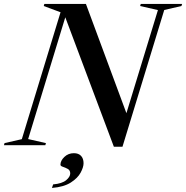

<svg xmlns="http://www.w3.org/2000/svg" viewBox="-60 -735 942 972"><path d="M771.5 -684.5 560 8H516.5L270.5 -647.5L82.5 -31L172.5 -10.5L169.5 0H-40L-37 -10.5L50.5 -30.5L246.5 -673L161.5 -704.5L164.5 -715H375L580 -162L739.5 -684L649.5 -704.5L652.5 -715H862L858.5 -704.5ZM246 99Q246 78.5 265.8 59.5Q285.5 40.5 314 40.5Q337.5 40.5 350.2 54Q363 67.5 363 91.5Q363 111.5 348.2 139Q333.5 166.5 298.5 189Q263.5 211.5 203 216.5L209 198.5Q254.5 194.5 275 177.2Q295.5 160 295.5 143Q295.5 127 283.2 120.2Q271 113.5 258.5 109.5Q246 105.5 246 99Z"/></svg>

Font: Newsreader 72pt Medium
Style: Italic
Weight: 500
Italic angle: -17°
Designer: Hugues Gentile
Foundry: Production Type
Version: Version 1.003; ttfautohint (v1.8.3)